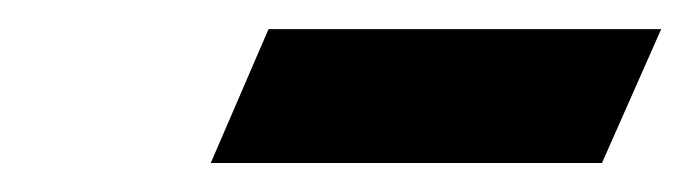

<svg xmlns="http://www.w3.org/2000/svg" viewBox="-20 -527 478 133"><path d="M126 -414.1 166 -506.8H438L397 -414.1Z"/></svg>

Font: Linux Libertine G
Style: Semibold Italic
Weight: 600
Italic angle: -11.5°
Designer: Philipp H. Poll
Foundry: Philipp H. Poll
Version: Version 5.1.1